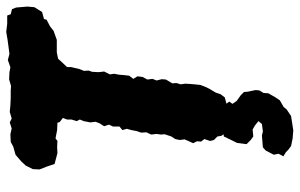

<svg xmlns="http://www.w3.org/2000/svg" viewBox="-188 -538 937 600"><g transform="rotate(-90 280.0 -237.5)"><path d="M217 22 201 16 187 11 170 8 166 2 156 -14 154 -26 143 -37 140 -49 146 -67 138 -77 139 -90 133 -102 140 -117 145 -129 143 -144 146 -158 154 -170 161 -191 160 -203 162 -216 160 -233 167 -248 166 -264 171 -279 174 -295 178 -309 174 -323 185 -332V-352L191 -365L186 -380L195 -394L200 -407L198 -423L202 -444L207 -456L202 -466L207 -482V-496L212 -509L199 -519L197 -526L174 -527L148 -532L140 -526L121 -527L102 -526L68 -535L64 -547L60 -559L51 -582L52 -603L63 -625L75 -638L83 -645L97 -657L122 -664L137 -672L161 -673L179 -669L198 -675L210 -669L231 -675L252 -673L275 -672H297L312 -671L332 -677L355 -676L370 -673L393 -681L412 -676L435 -679L457 -682L481 -686L506 -683H532L536 -672L552 -668L557 -655L559 -631L560 -620L558 -598L543 -574L521 -568L519 -560L498 -549L484 -538L456 -528H441H417L397 -524L387 -513L371 -496V-484L368 -471L365 -458L359 -443L360 -429L356 -417L355 -397L357 -380L348 -362L350 -349L347 -333L346 -320L344 -302L334 -289L342 -276L340 -260L332 -245L334 -229L329 -216L333 -200L332 -187L320 -167L321 -154L317 -141L319 -127L318 -110L317 -98L315 -79L310 -66L304 -53L298 -43L291 -31L286 -16L276 -3L257 2L243 14L239 17ZM173 211 148 209 124 204 112 195 105 188 92 180 100 165 97 150 110 125 120 116 157 113 170 116 193 113 202 102 188 91 176 84 154 86 143 78 130 65 134 35 144 15 154 -6 181 -9 190 -12 216 -22 240 -19 255 -14V0L263 11L256 21L265 34L283 47L293 57L294 69L299 93L298 105L290 118L289 133L277 154L267 169L246 181L239 190L218 204L193 208Z"/></g></svg>

Font: Winky Rough
Style: Bold Italic
Weight: 700
Italic angle: -8.97852°
Designer: Simon Atzbach
Foundry: typofactur
Version: Version 1.206; ttfautohint (v1.8.4.7-5d5b)